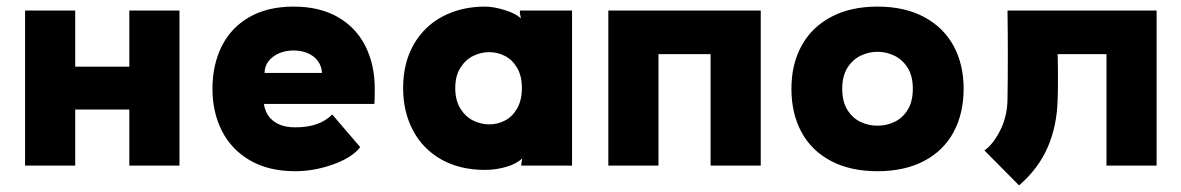

<svg xmlns="http://www.w3.org/2000/svg" viewBox="-20 -502 3580 582"><path d="M524 0H372V-170H208V0H56V-470H208V-300H372V-470H524Z M875 17Q794 17 737.5 -16Q681 -49 652.5 -105.5Q624 -162 624 -233Q624 -305 652 -361.5Q680 -418 735.5 -450Q791 -482 870 -482Q949 -482 1004.5 -450Q1060 -418 1088 -361.5Q1116 -305 1116 -233Q1116 -204 1115 -187H780Q783 -165 795 -149Q807 -133 827 -124.5Q847 -116 875 -116Q912 -116 939.5 -125.5Q967 -135 987 -155L1072 -56Q1047 -24 989.5 -3.5Q932 17 875 17ZM870 -349Q846 -349 826 -340.5Q806 -332 794 -316.5Q782 -301 782 -281H956Q955 -301 944 -316.5Q933 -332 913.5 -340.5Q894 -349 870 -349Z M1562 -235Q1562 -271 1548 -295.5Q1534 -320 1511.5 -332Q1489 -344 1463 -344Q1438 -344 1414.5 -332.5Q1391 -321 1375.5 -296.5Q1360 -272 1360 -235Q1360 -198 1375.5 -173Q1391 -148 1414.5 -136.5Q1438 -125 1463 -125Q1489 -125 1511.5 -137Q1534 -149 1548 -174Q1562 -199 1562 -235ZM1559 -446 1556 -462V-470H1714V0H1560V-4L1563 -22Q1547 -6 1515.5 3.5Q1484 13 1450 13Q1374 13 1318 -18.5Q1262 -50 1232 -106.5Q1202 -163 1202 -235Q1202 -311 1234 -367Q1266 -423 1322.5 -452.5Q1379 -482 1450 -482Q1476 -482 1510 -471.5Q1544 -461 1559 -446Z M1976 0H1824V-470H2286V0H2134V-338H1976Z M2533 -233Q2533 -195 2548 -170Q2563 -145 2587.5 -133Q2612 -121 2640 -121Q2668 -121 2692.5 -133Q2717 -145 2732 -170Q2747 -195 2747 -233Q2747 -272 2731 -297Q2715 -322 2690.5 -333.5Q2666 -345 2640 -345Q2614 -345 2589.5 -333.5Q2565 -322 2549 -297Q2533 -272 2533 -233ZM2379 -233Q2379 -307 2409.5 -363Q2440 -419 2499 -450.5Q2558 -482 2640 -482Q2722 -482 2781 -450.5Q2840 -419 2870.5 -363Q2901 -307 2901 -233Q2901 -158 2870.5 -101.5Q2840 -45 2781 -14Q2722 17 2640 17Q2558 17 2499 -14Q2440 -45 2409.5 -101.5Q2379 -158 2379 -233Z M3186 -200Q3184 -121 3156 -56Q3128 9 3069 60L2964 -46Q2990 -64 3011.5 -106Q3033 -148 3034 -200Q3036 -335 3034 -470H3486V0H3334V-338H3186Q3188 -261 3186 -200Z"/></svg>

Font: Kreadon
Style: Regular
Weight: 400
Designer: kohakuno
Foundry: StudioGnu
Version: Version 1.000;Glyphs 3.1.2 (3151)